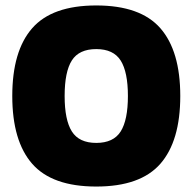

<svg xmlns="http://www.w3.org/2000/svg" viewBox="-20 -674 706 704"><path d="M333 10Q171 10 98 -73.5Q25 -157 25 -322Q25 -487 98 -570.5Q171 -654 333 -654Q495 -654 568 -570.5Q641 -487 641 -322Q641 -157 568 -73.5Q495 10 333 10ZM217 -322Q217 -234 243.5 -192Q270 -150 333 -150Q396 -150 422.5 -192Q449 -234 449 -322Q449 -410 422.5 -452Q396 -494 333 -494Q270 -494 243.5 -452.5Q217 -411 217 -322Z"/></svg>

Font: Kanit Bold
Style: Regular
Weight: 700
Designer: Katatrad Team
Foundry: CadsonDemak
Version: Version 1.000